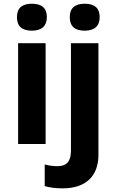

<svg xmlns="http://www.w3.org/2000/svg" viewBox="-20 -780 631 1040"><path d="M71.8 -687C71.8 -638.2 98.6 -613.8 152.8 -613.8C207 -613.8 233.9 -640.6 233.9 -687C233.9 -735.4 207 -759.8 152.8 -759.8C98.6 -759.8 71.8 -735.4 71.8 -687ZM357.9 -687C357.9 -638.2 384.8 -613.8 439 -613.8C493.2 -613.8 520 -640.6 520 -687C520 -735.4 493.2 -759.8 439 -759.8C384.8 -759.8 357.9 -735.4 357.9 -687ZM227.1 -545.9H78.1V0H227.1ZM320.3 240.2C443.4 240.2 513.2 174.8 513.2 59.1V-545.9H364.3V37.1C364.3 91.8 342.3 120.1 292 120.1C268.1 120.1 245.1 117.2 222.2 110.8V228C249.5 236.3 282.2 240.2 320.3 240.2Z"/></svg>

Font: Noto Reveo Sans
Style: Bold
Weight: 700
Designer: Monotype Design team
Foundry: Monotype Imaging Inc.
Version: Version 1.04